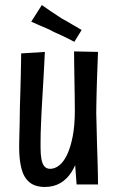

<svg xmlns="http://www.w3.org/2000/svg" viewBox="-20 -732 462 762"><path d="M158 10Q119 10 96.5 -9Q74 -28 65 -63.5Q56 -99 56 -148Q56 -160 56.5 -183.5Q57 -207 58 -239Q59 -271 59 -308Q60 -343 61 -374.5Q62 -406 62.5 -433.5Q63 -461 63.5 -483Q64 -505 64 -520L158 -526Q157 -501 155.5 -474.5Q154 -448 152.5 -419.5Q151 -391 149 -359.5Q147 -328 145 -290Q144 -266 143 -244.5Q142 -223 141.5 -204.5Q141 -186 141 -170.5Q141 -155 141 -145Q141 -119 144.5 -100Q148 -81 156.5 -71.5Q165 -62 179 -62Q198 -62 215.5 -76Q233 -90 246.5 -118.5Q260 -147 268.5 -190.5Q277 -234 277 -292L315 -297Q314 -247 309 -201Q304 -155 293 -116.5Q282 -78 264 -49.5Q246 -21 219.5 -5.5Q193 10 158 10ZM284 0 276 -108Q277 -155 277 -201Q277 -247 277 -292Q277 -318 276.5 -348.5Q276 -379 275.5 -410.5Q275 -442 274.5 -472Q274 -502 274 -528L369 -526Q368 -500 367 -472.5Q366 -445 365 -418.5Q364 -392 363.5 -367Q363 -342 362.5 -320.5Q362 -299 362 -283Q363 -256 363.5 -225Q364 -194 365 -161.5Q366 -129 367 -98.5Q368 -68 368.5 -43Q369 -18 369 0ZM275 -566Q262 -573 249 -579.5Q236 -586 222 -592.5Q208 -599 194 -605Q180 -613 165 -619.5Q150 -626 134.5 -632.5Q119 -639 104 -646L146 -712Q164 -699 185 -685Q206 -671 226 -658Q247 -647 266.5 -635Q286 -623 304 -613Z"/></svg>

Font: Truculenta SemiBold
Style: Regular
Weight: 600
Version: Version 1.002